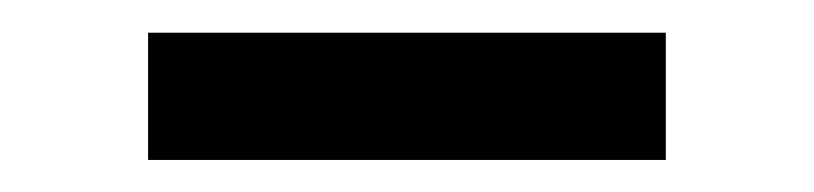

<svg xmlns="http://www.w3.org/2000/svg" viewBox="-20 -371 500 118"><path d="M71 -350.9H389.2V-272.7H71Z"/></svg>

Font: Riot Sans
Style: Regular
Weight: 400
Designer: Rasmus Andersson
Foundry: rsms
Version: Version 4.001